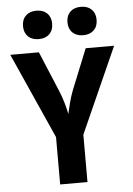

<svg xmlns="http://www.w3.org/2000/svg" viewBox="-62 -1004 725 1050"><g transform="rotate(-5 300.0 -479.0)"><path d="M225 0V-260L15 -730H172L264 -510Q278 -477 288.5 -440Q299 -403 303 -380Q308 -403 317.5 -440Q327 -477 340 -510L429 -730H585L375 -260V0ZM422 -802Q385 -802 363.5 -823Q342 -844 342 -880Q342 -916 363.5 -937Q385 -958 422 -958Q459 -958 480.5 -937Q502 -916 502 -880Q502 -844 480.5 -823Q459 -802 422 -802ZM178 -802Q141 -802 119.5 -823Q98 -844 98 -880Q98 -916 119.5 -937Q141 -958 178 -958Q215 -958 236.5 -937Q258 -916 258 -880Q258 -844 236.5 -823Q215 -802 178 -802Z"/></g></svg>

Font: JetBrains Mono NL ExtraBold
Style: Regular
Weight: 800
Designer: Philipp Nurullin, Konstantin Bulenkov
Foundry: JetBrains
Version: Version 2.304; ttfautohint (v1.8.4.7-5d5b)